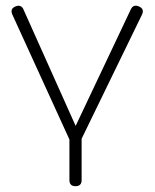

<svg xmlns="http://www.w3.org/2000/svg" viewBox="-20 -481 532 661"><path d="M240 160Q219 160 219 139V-36H261V139Q261 160 240 160ZM223 8 22 -432Q14 -451.5 34 -459Q43 -463 50.2 -460Q57.5 -457 61 -448L255 -15H225L430 -448Q434.5 -458 441.5 -460.5Q448.5 -463 458 -459Q478 -450.5 469 -431L255 9Z"/></svg>

Font: Jura Light Light
Style: Regular
Weight: 300
Version: Version 5.106